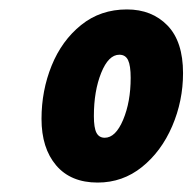

<svg xmlns="http://www.w3.org/2000/svg" viewBox="-20 -742 408 407"><path d="M68 -490Q68 -550 89.5 -603Q111 -656 152 -689Q193 -722 249 -722Q302 -722 335 -688Q368 -654 368 -587Q368 -528 345 -474.5Q322 -421 281 -388Q240 -355 187 -355Q130 -355 99 -391.5Q68 -428 68 -490ZM257 -577Q257 -603 251.5 -614.5Q246 -626 233 -626Q210 -626 194.5 -587.5Q179 -549 179 -496Q179 -471 184.5 -460.5Q190 -450 202 -450Q225 -450 241 -488Q257 -526 257 -577Z"/></svg>

Font: Noto Sans UI CondBlack
Style: Italic
Weight: 900
Width: 3
Italic angle: -12°
Designer: Monotype Design Team
Foundry: Monotype Imaging Inc.
Version: Version 1.001